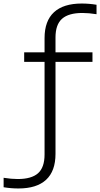

<svg xmlns="http://www.w3.org/2000/svg" viewBox="-124 -838 566 1088"><path d="M190.5 -625.5V-541.5H400V-487.5H190.5V34Q190.5 131.5 137.2 180.8Q84 230 -19.5 230Q-62 230 -103.5 223V169.5Q-59.5 176.5 -23.5 176.5Q54.5 176.5 91.5 143.8Q128.5 111 128.5 37.5V-487.5H13V-541.5H128.5V-622Q128.5 -719.5 182 -768.8Q235.5 -818 339 -818Q381.5 -818 423 -811V-757.5Q379 -764.5 343 -764.5Q265 -764.5 227.8 -731.8Q190.5 -699 190.5 -625.5Z"/></svg>

Font: Encode Sans Expanded Light
Style: Regular
Weight: 300
Width: 7
Designer: Multiple Designers
Foundry: Impallari Type
Version: Version 2.000